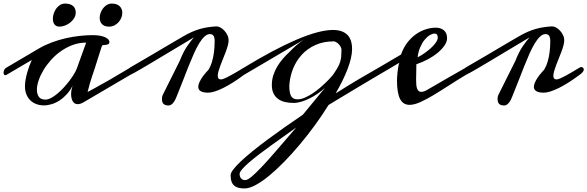

<svg xmlns="http://www.w3.org/2000/svg" viewBox="-36 -577 3270 1069"><path d="M0 -160.2Q-3.4 -158.2 -6.3 -158.2Q-11.2 -158.2 -13.7 -162.4Q-16.1 -166.5 -16.1 -172.9Q-16.1 -179.7 -12.7 -187.5Q-9.3 -195.3 0 -200.7L180.7 -307.1Q214.4 -326.7 252.4 -340.8Q290.5 -355 329.8 -364Q369.1 -373 407.7 -377.2Q446.3 -381.3 480.5 -381.3Q500 -381.3 517.1 -378.7Q534.2 -376 546.6 -370.8Q559.1 -365.7 566.2 -358.4Q573.2 -351.1 573.2 -341.8Q573.2 -335 568.4 -332Q563.5 -329.1 556.9 -327.9Q550.3 -326.7 543.2 -326.2Q536.1 -325.7 532.2 -323.7Q529.3 -314.5 522.9 -295.2Q516.6 -275.9 510.3 -255.6Q503.9 -235.4 498.8 -219.5Q493.7 -203.6 493.2 -201.2Q486.8 -180.7 475.8 -149.2Q464.8 -117.7 451.7 -64.9Q452.1 -64.9 462.6 -70.6Q473.1 -76.2 490 -85.4Q506.8 -94.7 528.3 -106.9Q549.8 -119.1 572.8 -131.8L689.5 -200.7Q696.3 -204.6 701.2 -204.6Q706.5 -204.6 709.5 -200.9Q712.4 -197.3 712.4 -191.9Q712.4 -185.1 707 -176Q701.7 -167 689.5 -160.2L429.7 -7.8Q419.9 -2 411.6 0.5Q403.3 2.9 396.5 2.9Q386.7 2.9 379.9 -1.5Q373 -5.9 368.7 -13.7Q364.3 -21.5 362.1 -31.5Q359.9 -41.5 359.9 -52.7Q359.9 -64.9 362.3 -77.1Q364.7 -89.4 368.7 -100.6Q354.5 -72.8 335.7 -52.2Q316.9 -31.7 295.7 -17.8Q274.4 -3.9 252 2.9Q229.5 9.8 208 9.8Q186.5 9.8 167.5 2.9Q148.4 -3.9 134 -17.3Q119.6 -30.8 111.3 -50.8Q103 -70.8 103 -97.2Q103 -112.8 106.2 -131.8Q109.4 -150.9 114.7 -170.4Q120.1 -189.9 127 -208.7Q133.8 -227.5 141.1 -243.2ZM443.8 -339.8Q404.8 -339.8 369.1 -326.7Q333.5 -313.5 303 -292Q272.5 -270.5 247.8 -242.9Q223.1 -215.3 205.8 -186.3Q188.5 -157.2 179 -128.9Q169.4 -100.6 169.4 -78.1Q169.4 -53.2 180.4 -37.8Q191.4 -22.5 216.3 -22.5Q231 -22.5 248.3 -31.5Q265.6 -40.5 283.4 -55.4Q301.3 -70.3 318.6 -89.1Q335.9 -107.9 350.6 -127.2Q365.2 -146.5 376.2 -164.8Q387.2 -183.1 392.1 -196.8ZM571.3 -428.7Q557.1 -428.7 547.4 -432.6Q537.6 -436.5 531.2 -443.4Q524.9 -450.2 522 -459.2Q519 -468.3 519 -478Q519 -491.7 524.2 -505.6Q529.3 -519.5 538.1 -531Q546.9 -542.5 559.3 -549.8Q571.8 -557.1 586.4 -557.1Q601.6 -557.1 612.8 -553Q624 -548.8 631.1 -541.5Q638.2 -534.2 641.6 -524.9Q645 -515.6 645 -505.4Q645 -492.2 639.6 -478.5Q634.3 -464.8 624.5 -453.9Q614.7 -442.9 601.3 -435.8Q587.9 -428.7 571.3 -428.7ZM294.4 -428.7Q284.7 -428.7 277.8 -432.4Q271 -436 266.6 -442.1Q262.2 -448.2 260.3 -456.1Q258.3 -463.9 258.3 -472.7Q258.3 -486.8 263.2 -501.7Q268.1 -516.6 276.9 -529.1Q285.6 -541.5 298.3 -549.3Q311 -557.1 326.7 -557.1Q343.3 -557.1 354.5 -553Q365.7 -548.8 372.6 -542Q379.4 -535.2 382.6 -526.1Q385.7 -517.1 385.7 -507.3Q385.7 -491.2 377.4 -477.1Q369.1 -462.9 356 -452.1Q342.8 -441.4 326.7 -435.1Q310.5 -428.7 294.4 -428.7Z M1236.8 -352.1Q1236.8 -339.8 1232.4 -323.5Q1228 -307.1 1221.2 -288.8Q1214.4 -270.5 1206.5 -251.5Q1198.7 -232.4 1191.9 -214.6Q1185.1 -196.8 1180.7 -181.2Q1176.3 -165.5 1176.3 -154.8Q1176.3 -145.5 1180.4 -140.1Q1184.6 -134.8 1193.8 -134.8Q1200.7 -134.8 1213.1 -139.9Q1225.6 -145 1242.4 -154.1Q1259.3 -163.1 1279.5 -175Q1299.8 -187 1322.3 -200.7Q1327.1 -203.6 1332 -203.6Q1337.4 -203.6 1341.6 -199.7Q1345.7 -195.8 1345.7 -189.9Q1345.7 -183.6 1340.3 -176.5Q1335 -169.4 1322.3 -160.2Q1258.8 -112.8 1206.3 -86.9Q1153.8 -61 1122.6 -61Q1097.2 -61 1082.5 -68.8Q1067.9 -76.7 1067.9 -93.3Q1067.9 -108.9 1081.3 -132.8Q1094.7 -156.7 1125.5 -189.5Q1137.2 -209 1144 -232.2Q1150.9 -255.4 1154.1 -277.6Q1157.2 -299.8 1158.2 -318.6Q1159.2 -337.4 1159.2 -348.6Q1159.2 -367.2 1153.1 -377.2Q1147 -387.2 1132.8 -387.2Q1117.2 -387.2 1102.3 -373.3Q1087.4 -359.4 1072.5 -335Q1057.6 -310.5 1043 -277.3Q1028.3 -244.1 1012.9 -205.6Q997.6 -167 981.4 -125Q965.3 -83 947.8 -40.5Q944.8 -32.2 940.4 -23.4Q936 -14.6 930.4 -7.1Q924.8 0.5 917.7 5.4Q910.6 10.3 902.8 10.3Q884.3 10.3 875 2Q865.7 -6.3 865.7 -25.4Q865.7 -30.8 866.5 -36.6Q867.2 -42.5 871.1 -50.3L965.3 -239.3Q983.9 -287.1 1005.1 -318.4Q1026.4 -349.6 1043.5 -368.7Q1003.4 -344.7 963.4 -320.8Q923.3 -296.9 886.2 -274.7Q849.1 -252.4 816.2 -232.7Q783.2 -212.9 757.3 -197.8Q731.4 -182.6 713.9 -172.9Q696.3 -163.1 689.5 -160.2Q685.5 -157.7 681.2 -157.7Q675.8 -157.7 672.1 -161.6Q668.5 -165.5 668.5 -171.9Q668.5 -178.7 673.1 -186.8Q677.7 -194.8 689.5 -201.7L819.8 -277.8Q845.2 -293 871.1 -308.3Q897 -323.7 919.7 -336.9Q942.4 -350.1 960 -360.4Q977.5 -370.6 986.8 -376Q1010.3 -389.6 1032.5 -399.4Q1054.7 -409.2 1076.7 -415.5Q1098.6 -421.9 1121.3 -425.3Q1144 -428.7 1168.9 -430.2Q1179.7 -430.2 1191.7 -423.6Q1203.6 -417 1213.6 -406Q1223.6 -395 1230.2 -381.1Q1236.8 -367.2 1236.8 -352.1Z M2073.2 -200.7Q2076.7 -202.6 2081.5 -202.6Q2087.4 -202.6 2092 -199Q2096.7 -195.3 2096.7 -189Q2096.7 -182.6 2091.3 -175.3Q2085.9 -168 2073.2 -160.2Q2049.3 -146 2018.3 -127.7Q1987.3 -109.4 1951.4 -87.9Q1915.5 -66.4 1875.5 -42.2Q1835.4 -18.1 1793.5 7.3Q1757.8 64.5 1716.6 121.1Q1675.3 177.7 1631.8 229.2Q1588.4 280.8 1544.9 325.2Q1501.5 369.6 1461.4 402.3Q1421.4 435.1 1386.5 453.6Q1351.6 472.2 1326.2 472.2Q1307.6 472.2 1293 468.8Q1278.3 465.3 1268.3 456.8Q1258.3 448.2 1253.2 434.1Q1248 419.9 1248 398.4Q1248 386.2 1263.2 366.2Q1278.3 346.2 1305.7 320.6Q1333 294.9 1370.6 264.4Q1408.2 233.9 1452.9 200.7Q1497.6 167.5 1547.9 132.1Q1598.1 96.7 1650.4 61.5Q1705.1 -5.9 1773.4 -87.9Q1754.9 -70.8 1732.9 -55.7Q1710.9 -40.5 1687.7 -29.1Q1664.6 -17.6 1641.6 -10.7Q1618.7 -3.9 1598.6 -3.9Q1572.3 -3.9 1550 -9.3Q1527.8 -14.6 1511.7 -26.6Q1495.6 -38.6 1486.6 -57.6Q1477.5 -76.7 1477.5 -104Q1477.5 -131.8 1485.6 -157.5Q1493.7 -183.1 1507.3 -206.1Q1521 -229 1538.1 -249Q1555.2 -269 1573.7 -285.6Q1591.8 -305.2 1612.1 -323Q1632.3 -340.8 1655.8 -356.4L1322.3 -160.2Q1314 -155.8 1308.6 -155.8Q1296.4 -155.8 1296.4 -168Q1296.4 -174.8 1302.5 -183.6Q1308.6 -192.4 1322.3 -200.7Q1405.8 -251.5 1479.2 -290.5Q1552.7 -329.6 1615 -356.2Q1677.2 -382.8 1728.3 -396.5Q1779.3 -410.2 1817.9 -410.2Q1869.6 -410.2 1897 -384Q1924.3 -357.9 1924.3 -303.2Q1924.3 -279.8 1917.7 -252Q1911.1 -224.1 1899.2 -192.6Q1887.2 -161.1 1870.4 -127Q1853.5 -92.8 1833 -57.1Q1903.3 -101.6 1964.6 -137.9Q2025.9 -174.3 2073.2 -200.7ZM1574.7 -100.1Q1574.7 -58.6 1585.2 -41.3Q1595.7 -23.9 1620.6 -23.9Q1638.7 -23.9 1659.7 -32.7Q1680.7 -41.5 1702.1 -55.4Q1723.6 -69.3 1743.9 -86.7Q1764.2 -104 1781.2 -120.6Q1798.3 -137.2 1810.3 -151.4Q1822.3 -165.5 1827.1 -173.8Q1838.9 -191.4 1846.2 -205.1Q1853.5 -218.8 1857.9 -232.7Q1862.3 -246.6 1863.8 -262.5Q1865.2 -278.3 1865.2 -300.3Q1865.2 -307.6 1860.8 -315.9Q1856.4 -324.2 1849.9 -331.1Q1843.3 -337.9 1835.7 -342.3Q1828.1 -346.7 1822.3 -346.7Q1764.6 -346.7 1720 -326.4Q1675.3 -306.2 1644 -272Q1612.8 -237.8 1595.2 -193.4Q1577.6 -148.9 1574.7 -100.1ZM1329.1 425.8Q1341.8 425.8 1364.3 407.2Q1386.7 388.7 1421.4 352.1Q1456.1 315.4 1503.4 260.5Q1550.8 205.6 1613.3 132.8Q1581.5 155.8 1545.7 181.2Q1509.8 206.5 1474.9 231.7Q1439.9 256.8 1408 281.2Q1376 305.7 1351.3 326.9Q1326.7 348.1 1312.3 365Q1297.9 381.8 1297.9 392.6Q1297.9 397 1299.3 402.8Q1300.8 408.7 1304.4 413.8Q1308.1 418.9 1314.2 422.4Q1320.3 425.8 1329.1 425.8Z M2073.2 -160.2Q2068.4 -156.7 2062 -156.7Q2055.7 -156.7 2051.8 -160.4Q2047.9 -164.1 2047.9 -169.9Q2047.9 -176.3 2053.5 -184.3Q2059.1 -192.4 2073.2 -200.7L2196.8 -273.4Q2210.4 -312 2232.2 -340.1Q2253.9 -368.2 2280 -386.5Q2306.2 -404.8 2334.7 -413.8Q2363.3 -422.9 2390.1 -422.9Q2417.5 -422.9 2435.3 -408.4Q2453.1 -394 2453.1 -363.8Q2453.1 -345.2 2439.7 -325Q2426.3 -304.7 2403.1 -284.9Q2379.9 -265.1 2348.6 -248Q2317.4 -231 2282.2 -219.2Q2282.2 -195.8 2281.5 -174.8Q2280.8 -153.8 2280.8 -135.3Q2280.8 -119.6 2281.7 -106.7Q2282.7 -93.8 2285.9 -84.7Q2289.1 -75.7 2294.7 -70.6Q2300.3 -65.4 2309.1 -65.4Q2322.8 -65.4 2342 -76.4Q2361.3 -87.4 2390.6 -104.5Q2417 -120.1 2458 -143.6Q2499 -167 2558.1 -200.7Q2560.1 -202.1 2563.5 -202.1Q2568.8 -202.1 2573 -197.5Q2577.1 -192.9 2577.1 -186Q2577.1 -180.2 2573 -173.3Q2568.8 -166.5 2558.1 -160.2Q2509.8 -131.3 2464.4 -101.8Q2418.9 -72.3 2378.7 -48.1Q2338.4 -23.9 2304.2 -8.5Q2270 6.8 2244.6 6.8Q2227.5 6.8 2214.6 -0.5Q2201.7 -7.8 2192.6 -23.9Q2183.6 -40 2179 -66.2Q2174.3 -92.3 2174.3 -129.9Q2174.3 -135.7 2175 -148.7Q2175.8 -161.6 2177.5 -176.5Q2179.2 -191.4 2181.6 -205.6Q2184.1 -219.7 2187.5 -227.5Q2184.1 -225.6 2177.5 -221.7Q2170.9 -217.8 2162.1 -212.6Q2153.3 -207.5 2143.6 -201.7Q2133.8 -195.8 2124 -189.9ZM2400.4 -359.9Q2401.4 -362.8 2401.4 -366.2Q2401.4 -378.4 2397.2 -384.3Q2393.1 -390.1 2383.3 -390.1Q2372.1 -390.1 2357.4 -381.6Q2342.8 -373 2328.9 -356.4Q2314.9 -339.8 2304 -314.9Q2293 -290 2289.1 -257.8Q2309.1 -268.1 2328.1 -281.5Q2347.2 -294.9 2362.5 -308.8Q2377.9 -322.8 2387.9 -336.2Q2397.9 -349.6 2400.4 -359.9Z M3105.5 -352.1Q3105.5 -339.8 3101.1 -323.5Q3096.7 -307.1 3089.8 -288.8Q3083 -270.5 3075.2 -251.5Q3067.4 -232.4 3060.5 -214.6Q3053.7 -196.8 3049.3 -181.2Q3044.9 -165.5 3044.9 -154.8Q3044.9 -145.5 3049.1 -140.1Q3053.2 -134.8 3062.5 -134.8Q3069.3 -134.8 3081.8 -139.9Q3094.2 -145 3111.1 -154.1Q3127.9 -163.1 3148.2 -175Q3168.5 -187 3190.9 -200.7Q3195.8 -203.6 3200.7 -203.6Q3206.1 -203.6 3210.2 -199.7Q3214.4 -195.8 3214.4 -189.9Q3214.4 -183.6 3209 -176.5Q3203.6 -169.4 3190.9 -160.2Q3127.4 -112.8 3075 -86.9Q3022.5 -61 2991.2 -61Q2965.8 -61 2951.2 -68.8Q2936.5 -76.7 2936.5 -93.3Q2936.5 -108.9 2950 -132.8Q2963.4 -156.7 2994.1 -189.5Q3005.9 -209 3012.7 -232.2Q3019.5 -255.4 3022.7 -277.6Q3025.9 -299.8 3026.9 -318.6Q3027.8 -337.4 3027.8 -348.6Q3027.8 -367.2 3021.7 -377.2Q3015.6 -387.2 3001.5 -387.2Q2985.8 -387.2 2970.9 -373.3Q2956.1 -359.4 2941.2 -335Q2926.3 -310.5 2911.6 -277.3Q2897 -244.1 2881.6 -205.6Q2866.2 -167 2850.1 -125Q2834 -83 2816.4 -40.5Q2813.5 -32.2 2809.1 -23.4Q2804.7 -14.6 2799.1 -7.1Q2793.5 0.5 2786.4 5.4Q2779.3 10.3 2771.5 10.3Q2752.9 10.3 2743.7 2Q2734.4 -6.3 2734.4 -25.4Q2734.4 -30.8 2735.1 -36.6Q2735.8 -42.5 2739.7 -50.3L2834 -239.3Q2852.5 -287.1 2873.8 -318.4Q2895 -349.6 2912.1 -368.7Q2872.1 -344.7 2832 -320.8Q2792 -296.9 2754.9 -274.7Q2717.8 -252.4 2684.8 -232.7Q2651.9 -212.9 2626 -197.8Q2600.1 -182.6 2582.5 -172.9Q2564.9 -163.1 2558.1 -160.2Q2554.2 -157.7 2549.8 -157.7Q2544.4 -157.7 2540.8 -161.6Q2537.1 -165.5 2537.1 -171.9Q2537.1 -178.7 2541.7 -186.8Q2546.4 -194.8 2558.1 -201.7L2688.5 -277.8Q2713.9 -293 2739.7 -308.3Q2765.6 -323.7 2788.3 -336.9Q2811 -350.1 2828.6 -360.4Q2846.2 -370.6 2855.5 -376Q2878.9 -389.6 2901.1 -399.4Q2923.3 -409.2 2945.3 -415.5Q2967.3 -421.9 2990 -425.3Q3012.7 -428.7 3037.6 -430.2Q3048.3 -430.2 3060.3 -423.6Q3072.3 -417 3082.3 -406Q3092.3 -395 3098.9 -381.1Q3105.5 -367.2 3105.5 -352.1Z"/></svg>

Font: Meddon
Style: Regular
Weight: 400
Designer: Vernon Adams
Foundry: Vernon Adams
Version: Version 1.000